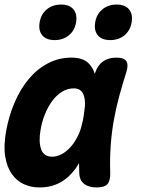

<svg xmlns="http://www.w3.org/2000/svg" viewBox="-25 -813 645 843"><path d="M148 10Q112 10 80.5 -4Q49 -18 27.5 -48Q6 -78 -2 -125Q-10 -172 2 -238Q14 -305 39.5 -364Q65 -423 101.5 -466.5Q138 -510 185.5 -535Q233 -560 289 -560Q336 -560 361 -538Q382 -519 391 -489Q392 -491 393 -494Q404 -527 427.5 -543.5Q451 -560 486 -560Q520 -560 530 -544Q540 -528 529 -494Q512 -441 498 -389Q484 -337 474.5 -283.5Q465 -230 461 -173.5Q457 -117 459 -54Q460 -20 447 -5Q434 10 400 10Q365 10 344.5 -5.5Q324 -21 323 -54Q322 -76 322 -97Q315 -84 306 -72Q277 -32 238 -11Q199 10 148 10ZM204 -125Q223 -125 243.5 -135Q264 -145 283 -165.5Q302 -186 318 -218Q330 -243 337 -277Q338 -280 339 -284L343 -308Q346 -330 348 -348Q349 -372 344.5 -389Q340 -406 329 -415.5Q318 -425 299 -425Q271 -425 247 -410Q223 -395 204.5 -370Q186 -345 172.5 -312Q159 -279 153 -242Q144 -191 155.5 -158Q167 -125 204 -125ZM459 -637Q422 -637 404.5 -658Q387 -679 393 -715Q399 -751 424.5 -772Q450 -793 487 -793Q524 -793 541.5 -772Q559 -751 553 -715Q547 -679 521.5 -658Q496 -637 459 -637ZM215 -637Q178 -637 160.5 -658Q143 -679 149 -715Q155 -751 180.5 -772Q206 -793 243 -793Q280 -793 297.5 -772Q315 -751 309 -715Q303 -679 277.5 -658Q252 -637 215 -637Z"/></svg>

Font: Maple Mono NL ExtraBold
Style: Italic
Weight: 800
Italic angle: -10°
Monospace: yes
Designer: subframe7536
Version: Version 7.000